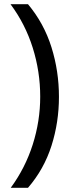

<svg xmlns="http://www.w3.org/2000/svg" viewBox="-20 -734 340 912"><path d="M260 -274Q260 -153 224.5 -41.5Q189 70 113 158H31Q100 64 135.5 -47.5Q171 -159 171 -275Q171 -394 135.5 -507Q100 -620 30 -714H113Q189 -623 224.5 -509.5Q260 -396 260 -274Z"/></svg>

Font: Noto Sans Sogdian
Style: Regular
Weight: 400
Designer: Monotype Design Team
Foundry: Monotype Imaging Inc.
Version: Version 2.002; ttfautohint (v1.8.4.7-5d5b)